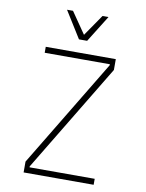

<svg xmlns="http://www.w3.org/2000/svg" viewBox="-109 -1128 918 1204"><g transform="rotate(10 350.0 -526.0)"><path d="M127 0V-69L542 -756V-762H127V-800H573V-731L158 -44V-38H573V0ZM482 -1052 376 -882H324L218 -1052H256L360 -901H340L444 -1052Z"/></g></svg>

Font: Martian Mono SemiExpanded Thin
Style: Regular
Weight: 250
Monospace: yes
Version: Version 0.930